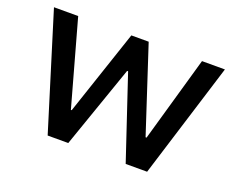

<svg xmlns="http://www.w3.org/2000/svg" viewBox="-112 -904 1361 1103"><g transform="rotate(20 568.5 -352.5)"><path d="M264 0 46 -705H194L339 -184H344L519 -705H625L796 -183H802L951 -705H1091L872 0H741L572 -505H566L390 0Z"/></g></svg>

Font: Nunito Sans 6pt
Style: Bold
Weight: 700
Version: Version 3.101;gftools[0.9.27]